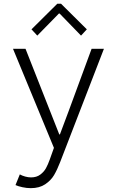

<svg xmlns="http://www.w3.org/2000/svg" viewBox="-20 -770 602 1003"><path d="M61 196.8 83.5 141.1Q95.7 147.9 111.6 152.3Q127.4 156.7 142.1 156.7Q170.9 156.7 190.2 142.3Q209.5 127.9 220 108.9Q230.5 89.8 239.7 64L261.7 2.4L47.9 -515.1H113.3L289.6 -67.9H293L338.9 -190.4L458.5 -515.1H522.9L293.9 77.6Q278.8 116.7 262.5 144.5Q246.1 172.4 216.1 192.6Q186 212.9 140.6 212.9Q119.6 212.9 97.2 208Q74.7 203.1 61 196.8ZM144.5 -616.7 279.3 -750.5H298.8L433.6 -616.7L403.3 -584L291.5 -699.2H287.6L174.8 -584Z"/></svg>

Font: Reddit Mono Light
Style: Regular
Weight: 300
Monospace: yes
Designer: Stephen Hutchings
Foundry: Reddit
Version: Version 1.011